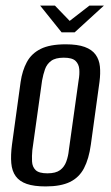

<svg xmlns="http://www.w3.org/2000/svg" viewBox="-20 -662 398 689"><path d="M144 7Q102 7 76 -2Q50 -11 36.5 -29.5Q23 -48 20.5 -76.5Q18 -105 23 -143L54 -368Q60 -409 76.5 -439.5Q93 -470 126 -486.5Q159 -503 216 -503Q258 -503 284 -493.5Q310 -484 323 -466Q336 -448 338.5 -423.5Q341 -399 337 -368L306 -143Q299 -92 281.5 -58.5Q264 -25 231 -9Q198 7 144 7ZM150 -40Q180 -40 195.5 -51.5Q211 -63 218 -82.5Q225 -102 227 -123L262 -373Q266 -395 264.5 -413.5Q263 -432 251 -443.5Q239 -455 209 -455Q179 -455 163.5 -443.5Q148 -432 141.5 -413.5Q135 -395 131 -373L96 -123Q94 -102 95 -82.5Q96 -63 108 -51.5Q120 -40 150 -40ZM201 -546 124 -642H177L230 -587L301 -642H353L248 -546Z"/></svg>

Font: Alumni Sans Thin Medium
Style: Italic
Weight: 500
Italic angle: -8°
Version: Version 1.016